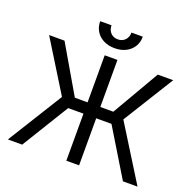

<svg xmlns="http://www.w3.org/2000/svg" viewBox="-155 -1085 1259 1245"><g transform="rotate(20 474.5 -462.5)"><path d="M518.6 -727.5V0H430.7V-727.5ZM27.3 0 262.7 -378.9 46.9 -727.5H153.3L342.8 -402.8H608.4L796.9 -727.5H903.3L686.5 -377.9L921.9 0H821.3L624 -324.7H325.2L126 0ZM474.6 -792.5Q431.2 -792.5 397.9 -809.3Q364.7 -826.2 346.2 -856Q327.6 -885.7 327.6 -925.3H405.8Q405.8 -893.6 424.8 -873.5Q443.8 -853.5 474.6 -853.5Q505.4 -853.5 524.4 -873.5Q543.5 -893.6 543.5 -925.3H621.6Q621.6 -885.7 603 -856Q584.5 -826.2 551.5 -809.3Q518.6 -792.5 474.6 -792.5Z"/></g></svg>

Font: GitLab Sans
Style: Regular
Weight: 400
Designer: Rasmus Andersson
Foundry: Modifications by GitLab B.V., manufactured by rsms
Version: Version 4.000;git-c8fb6b7